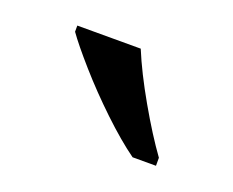

<svg xmlns="http://www.w3.org/2000/svg" viewBox="-45 -832 356 293"><g transform="rotate(20 133.0 -686.0)"><path d="M188 -606Q163 -624 133 -652.5Q103 -681 77.5 -710Q52 -739 40 -756V-766H143Q157 -732 181 -690Q205 -648 226 -619V-606Z"/></g></svg>

Font: Noto Serif Lao SemCond
Style: Regular
Weight: 400
Width: 4
Designer: Monotype Design Team
Foundry: Monotype Imaging Inc.
Version: Version 2.004; ttfautohint (v1.8.4.7-5d5b)